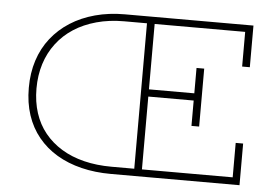

<svg xmlns="http://www.w3.org/2000/svg" viewBox="-49 -754 1193 822"><g transform="rotate(5 547.0 -343.0)"><path d="M455 0Q387 0 328 -14.5Q269 -29 222 -57Q175 -85 141.5 -126Q108 -167 90.5 -220Q73 -273 73 -337Q73 -401 90.5 -455Q108 -509 141.5 -551.5Q175 -594 222 -624Q269 -654 328 -670Q387 -686 455 -686H1008V-507H975V-656H455Q391 -656 336.5 -641Q282 -626 239.5 -598.5Q197 -571 167 -531.5Q137 -492 121.5 -443Q106 -394 106 -337Q106 -280 121.5 -232Q137 -184 167 -147Q197 -110 239.5 -84Q282 -58 336.5 -44.5Q391 -31 455 -31H976V-179H1008V0ZM553 -18V-669H586V-18ZM582 -344V-375H798V-344ZM781 -235V-484H814V-235Z"/></g></svg>

Font: BioRhyme ExtraLight
Style: Regular
Weight: 250
Designer: Aoife Mooney
Foundry: Aoife Mooney Type
Version: Version 1.600;gftools[0.9.33]